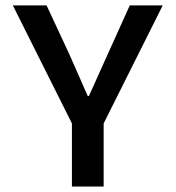

<svg xmlns="http://www.w3.org/2000/svg" viewBox="-20 -680 640 700"><path d="M242.2 0V-230L26.9 -660.2H149.9L232.9 -481.9Q236.3 -474.6 261 -418.2Q285.6 -361.8 299.8 -330.1H304.2Q308.6 -340.8 373 -482.9L453.1 -660.2H573.2L357.9 -230V0Z"/></svg>

Font: Office Code Pro Medium
Style: Regular
Weight: 500
Designer: Nathan Rutzky & Paul D. Hunt
Foundry: Adobe Systems Incorporated
Version: Version 1.004;PS 001.004;hotconv 1.0.70;makeotf.lib2.5.58329